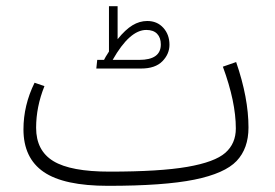

<svg xmlns="http://www.w3.org/2000/svg" viewBox="-20 -589 891 622"><path d="M785 -176Q785 -108 746.5 -67.5Q708 -27 609.5 -7Q511 13 330 13Q187 13 121.5 -32Q56 -77 56 -170Q56 -248 92 -321L124 -310Q97 -243 97 -175Q97 -101 153 -67Q209 -33 335 -33Q498 -33 587 -48.5Q676 -64 710 -94Q744 -124 744 -173Q744 -259 702 -373L745 -388Q785 -272 785 -176ZM529 -444Q529 -414 506 -390.5Q483 -367 437 -367H292L295 -395H317Q320 -402 333 -422V-569H361V-462Q386 -493 409 -507Q432 -521 457 -521Q489 -521 509 -499Q529 -477 529 -444ZM501 -445Q501 -467 489 -479.5Q477 -492 454 -492Q400 -492 345 -395H431Q501 -395 501 -445Z"/></svg>

Font: FiraGO ExtraLight
Style: Regular
Weight: 200
Designer: bBox Type
Foundry: bBox Type GmbH
Version: Version 1.001